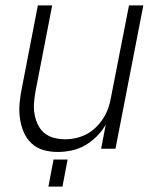

<svg xmlns="http://www.w3.org/2000/svg" viewBox="-20 -550 590 710"><path d="M194 12Q165 12 139.5 4.5Q114 -3 95.5 -21Q77 -39 67 -63Q57 -87 53.5 -114Q50 -141 52.5 -169Q55 -197 61 -225L120 -530H173L112 -216Q108 -194 106 -172Q104 -150 107.5 -129.5Q111 -109 119.5 -90.5Q128 -72 143 -59Q158 -46 178.5 -40.5Q199 -35 221 -35Q241 -35 261 -39.5Q281 -44 299.5 -53.5Q318 -63 334 -78.5Q350 -94 361.5 -112Q373 -130 380 -149.5Q387 -169 390 -188L457 -530H510L407 0H354L371 -89Q358 -66 338 -46Q318 -26 294.5 -12.5Q271 1 244.5 6.5Q218 12 194 12ZM159 140 178 40H230L211 140Z"/></svg>

Font: Lode Dark Term
Style: Italic
Weight: 400
Italic angle: -11°
Monospace: yes
Designer: Belleve Invis
Foundry: Belleve Invis
Version: Version 29.2.0